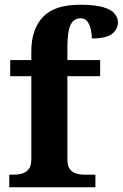

<svg xmlns="http://www.w3.org/2000/svg" viewBox="-20 -789 517 809"><path d="M19 0V-53H41Q56 -53 72.5 -57.5Q89 -62 100.5 -75.5Q112 -89 112 -118V-468H23V-536H112V-573Q112 -666 161 -717.5Q210 -769 316 -769Q381 -769 415.5 -758.5Q450 -748 463.5 -731Q477 -714 477 -696Q477 -667 453 -647Q429 -627 367 -627Q367 -643 363 -663Q359 -683 349 -697.5Q339 -712 320 -712Q291 -712 277.5 -684.5Q264 -657 264 -591V-536H402V-468H264V-118Q264 -89 275 -75.5Q286 -62 302.5 -57.5Q319 -53 335 -53H382V0Z"/></svg>

Font: Noto Serif
Style: Bold
Weight: 700
Designer: Monotype Design Team
Foundry: Monotype Imaging Inc.
Version: Version 2.014